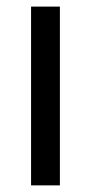

<svg xmlns="http://www.w3.org/2000/svg" viewBox="-20 -559 274 579"><path d="M73.7 0V-539.1H160.6V0Z"/></svg>

Font: Inter 18pt
Style: Regular
Weight: 400
Designer: Rasmus Andersson
Foundry: rsms
Version: Version 4.001;git-66647c0bb